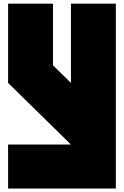

<svg xmlns="http://www.w3.org/2000/svg" viewBox="-20 -997 687 1065"><path d="M373.5 -195.3 24.9 -537.1V-976.6H273.9V-634.8L373.5 -537.1V-976.6H622.6V48.8H24.9V-195.3Z"/></svg>

Font: Wilelessous
Style: Regular
Weight: 400
Designer: Kristopher Martin
Foundry: Kristopher Martin
Version: Version 1.0; ttfautohint (v1.8.4.7-5d5b)